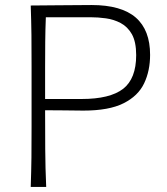

<svg xmlns="http://www.w3.org/2000/svg" viewBox="-20 -736 657 756"><path d="M101 0H161.9C159.5 -49 158.6 -98.1 158.1 -148.1C157.6 -198.1 157.6 -249 157.6 -301.9C178.1 -301.9 202.4 -301.9 230.5 -301.4C258.6 -301 284.3 -300.5 308.1 -300.5C375.2 -300.5 428.1 -310 466.7 -329.5C504.8 -348.6 531.9 -374.8 547.6 -408.1C563.3 -441 571 -478.6 571 -520C571 -584.8 552.4 -633.8 514.8 -666.7C477.1 -699.5 419 -716.2 340.5 -716.2C289.5 -716.2 243.8 -715.7 203.8 -715.2C163.3 -714.8 129 -714.3 101 -714.3C102.4 -673.8 103.3 -635.2 103.8 -598.1C104.3 -561 104.3 -520.5 104.3 -476.2V-237.6C104.3 -193.8 104.3 -153.3 103.8 -116.2C103.3 -79 102.4 -40.5 101 0ZM160.5 -668.1H337.1C356.2 -668.1 376.2 -666.7 397.1 -663.8C417.6 -661 437.1 -654.8 455.2 -645.2C473.3 -635.7 488.1 -621 499.5 -601C510.5 -581 516.2 -553.8 516.2 -519C516.2 -457.1 499 -412.9 464.8 -386.2C430 -359.5 375.7 -346.2 301 -346.2H157.6V-469C157.6 -505.7 157.6 -540 158.1 -571.9C158.6 -603.8 159 -635.7 160.5 -668.1Z"/></svg>

Font: Pinar Light
Style: Regular
Weight: 300
Designer: Amin Abedi
Version: Version 2.00;September 9, 2021;FontCreator 13.0.0.2683 64-bi